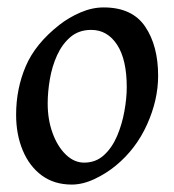

<svg xmlns="http://www.w3.org/2000/svg" viewBox="-20 -477 469 517"><path d="M405.8 -272.9Q405.8 -208 376 -141.8Q346.2 -75.7 291.5 -30.8Q266.1 -9.8 234.4 5.1Q202.6 20 173.3 20Q126 20 92.5 -4.6Q59.1 -29.3 41.3 -72Q23.4 -114.7 23.4 -168Q23.4 -237.8 49.3 -298.6Q75.2 -359.4 140.1 -410.2Q165 -429.7 196.5 -443.4Q228 -457 259.3 -457Q335.9 -457 370.8 -405.5Q405.8 -354 405.8 -272.9ZM321.3 -242.2Q321.3 -316.9 295.2 -356.7Q269 -396.5 225.6 -396.5Q192.4 -396.5 169.9 -377.4Q147.5 -358.4 133.8 -328.4Q120.1 -298.3 114.3 -263.9Q108.4 -229.5 108.4 -198.2Q108.4 -154.8 121.6 -118.7Q134.8 -82.5 157.2 -60.8Q179.7 -39.1 206.5 -39.1Q237.8 -39.1 259.8 -59.1Q281.7 -79.1 295.2 -110.6Q308.6 -142.1 314.9 -177.2Q321.3 -212.4 321.3 -242.2Z"/></svg>

Font: Gentium Book Plus
Style: Italic
Weight: 400
Italic angle: -8°
Designer: Victor Gaultney, Annie Olsen, Iska Routamaa, Becca Hirsbrunner
Foundry: SIL International
Version: Version 6.101